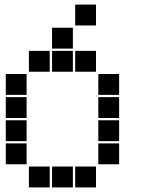

<svg xmlns="http://www.w3.org/2000/svg" viewBox="-20 -815 640 830"><path d="M306 -795Q305 -795 305 -795Q305 -795 305 -794V-706Q305 -705 305 -705Q305 -705 306 -705H394Q395 -705 395 -705Q395 -705 395 -706V-794Q395 -795 395 -795Q395 -795 394 -795ZM206 -695Q205 -695 205 -695Q205 -695 205 -694V-606Q205 -605 205 -605Q205 -605 206 -605H294Q295 -605 295 -605Q295 -605 295 -606V-694Q295 -695 295 -695Q295 -695 294 -695ZM106 -595Q105 -595 105 -595Q105 -595 105 -594V-506Q105 -505 105 -505Q105 -505 106 -505H194Q195 -505 195 -505Q195 -505 195 -506V-594Q195 -595 195 -595Q195 -595 194 -595ZM206 -595Q205 -595 205 -595Q205 -595 205 -594V-506Q205 -505 205 -505Q205 -505 206 -505H294Q295 -505 295 -505Q295 -505 295 -506V-594Q295 -595 295 -595Q295 -595 294 -595ZM306 -595Q305 -595 305 -595Q305 -595 305 -594V-506Q305 -505 305 -505Q305 -505 306 -505H394Q395 -505 395 -505Q395 -505 395 -506V-594Q395 -595 395 -595Q395 -595 394 -595ZM6 -495Q5 -495 5 -495Q5 -495 5 -494V-406Q5 -405 5 -405Q5 -405 6 -405H94Q95 -405 95 -405Q95 -405 95 -406V-494Q95 -495 95 -495Q95 -495 94 -495ZM406 -495Q405 -495 405 -495Q405 -495 405 -494V-406Q405 -405 405 -405Q405 -405 406 -405H494Q495 -405 495 -405Q495 -405 495 -406V-494Q495 -495 495 -495Q495 -495 494 -495ZM6 -395Q5 -395 5 -395Q5 -395 5 -394V-306Q5 -305 5 -305Q5 -305 6 -305H94Q95 -305 95 -305Q95 -305 95 -306V-394Q95 -395 95 -395Q95 -395 94 -395ZM406 -395Q405 -395 405 -395Q405 -395 405 -394V-306Q405 -305 405 -305Q405 -305 406 -305H494Q495 -305 495 -305Q495 -305 495 -306V-394Q495 -395 495 -395Q495 -395 494 -395ZM6 -295Q5 -295 5 -295Q5 -295 5 -294V-206Q5 -205 5 -205Q5 -205 6 -205H94Q95 -205 95 -205Q95 -205 95 -206V-294Q95 -295 95 -295Q95 -295 94 -295ZM406 -295Q405 -295 405 -295Q405 -295 405 -294V-206Q405 -205 405 -205Q405 -205 406 -205H494Q495 -205 495 -205Q495 -205 495 -206V-294Q495 -295 495 -295Q495 -295 494 -295ZM6 -195Q5 -195 5 -195Q5 -195 5 -194V-106Q5 -105 5 -105Q5 -105 6 -105H94Q95 -105 95 -105Q95 -105 95 -106V-194Q95 -195 95 -195Q95 -195 94 -195ZM406 -195Q405 -195 405 -195Q405 -195 405 -194V-106Q405 -105 405 -105Q405 -105 406 -105H494Q495 -105 495 -105Q495 -105 495 -106V-194Q495 -195 495 -195Q495 -195 494 -195ZM106 -95Q105 -95 105 -95Q105 -95 105 -94V-6Q105 -5 105 -5Q105 -5 106 -5H194Q195 -5 195 -5Q195 -5 195 -6V-94Q195 -95 195 -95Q195 -95 194 -95ZM206 -95Q205 -95 205 -95Q205 -95 205 -94V-6Q205 -5 205 -5Q205 -5 206 -5H294Q295 -5 295 -5Q295 -5 295 -6V-94Q295 -95 295 -95Q295 -95 294 -95ZM306 -95Q305 -95 305 -95Q305 -95 305 -94V-6Q305 -5 305 -5Q305 -5 306 -5H394Q395 -5 395 -5Q395 -5 395 -6V-94Q395 -95 395 -95Q395 -95 394 -95Z"/></svg>

Font: Doto Black
Style: Regular
Weight: 900
Monospace: yes
Version: Version 1.000